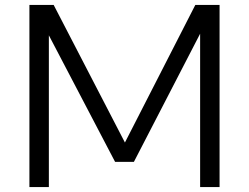

<svg xmlns="http://www.w3.org/2000/svg" viewBox="-20 -760 1012 780"><path d="M99.5 0V-740H198L487.5 -181L773.5 -740H872V0H793V-623L524 -102.5H447.5L178.5 -616.5V0Z"/></svg>

Font: Encode Sans Expanded
Style: Regular
Weight: 400
Width: 7
Designer: Multiple Designers
Foundry: Impallari Type
Version: Version 3.000; ttfautohint (v1.8.3) -l 8 -r 50 -G 200 -x 14 